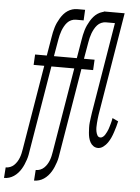

<svg xmlns="http://www.w3.org/2000/svg" viewBox="-99 -783 761 1045"><g transform="rotate(5 281.5 -260.0)"><path d="M-37 215 -33 157H-32Q-20 157 -8.5 152.5Q3 148 12 139.5Q21 131 28 120Q35 109 39.5 97Q44 85 46.5 73.5Q49 62 51 50L128 -412H70L73 -469H137L154 -570Q156 -584 159 -597.5Q162 -611 166 -624.5Q170 -638 176 -651Q182 -664 189.5 -676.5Q197 -689 206.5 -700Q216 -711 228 -719Q240 -727 253.5 -731Q267 -735 280 -735H323L320 -677H277Q265 -677 252.5 -671.5Q240 -666 231 -656Q222 -646 215.5 -634Q209 -622 204.5 -610Q200 -598 197 -585.5Q194 -573 192 -561L176 -469H276L273 -412H167L90 50Q88 64 85.5 77.5Q83 91 78.5 104.5Q74 118 68.5 131Q63 144 55.5 156.5Q48 169 38 180Q28 191 16 199Q4 207 -9.5 211Q-23 215 -36 215ZM127 215 131 157H132Q144 157 155.5 152.5Q167 148 176 139.5Q185 131 192 120Q199 109 203.5 97Q208 85 210.5 73.5Q213 62 215 50L292 -412H234L237 -469H301L318 -570Q320 -584 323 -597.5Q326 -611 330 -624.5Q334 -638 340 -651Q346 -664 353.5 -676.5Q361 -689 370.5 -700Q380 -711 392 -719Q404 -727 417.5 -731Q431 -735 444 -735H487L484 -677H441Q429 -677 416.5 -671.5Q404 -666 395 -656Q386 -646 379.5 -634Q373 -622 368.5 -610Q364 -598 361 -585.5Q358 -573 356 -561L340 -469H398L395 -412H331L254 50Q252 64 249.5 77.5Q247 91 242.5 104.5Q238 118 232.5 131Q227 144 219.5 156.5Q212 169 202 180Q192 191 180 199Q168 207 154.5 211Q141 215 128 215ZM458 8Q444 8 433 0.5Q422 -7 415.5 -19Q409 -31 406 -44Q403 -57 402 -70.5Q401 -84 400.5 -98Q400 -112 401.5 -126Q403 -140 405 -154Q407 -168 409 -182L491 -677H422L425 -735H539L446 -173Q444 -161 443 -149.5Q442 -138 441 -126.5Q440 -115 440 -104Q440 -93 442 -81.5Q444 -70 449.5 -60Q455 -50 467 -50Q474 -50 481 -56Q488 -62 492 -69Q496 -76 500 -83.5Q504 -91 506.5 -98.5Q509 -106 511.5 -114Q514 -122 516 -129.5Q518 -137 520 -145Q522 -153 523 -161L555 -146Q552 -131 547.5 -116Q543 -101 538 -85.5Q533 -70 526.5 -55.5Q520 -41 510.5 -27Q501 -13 487 -2.5Q473 8 458 8Z"/></g></svg>

Font: Iosevka Light Extended
Style: Italic
Weight: 300
Width: 7
Italic angle: -9°
Monospace: yes
Designer: Belleve Invis
Foundry: Belleve Invis
Version: Version 32.5.0; ttfautohint (v1.8.4)